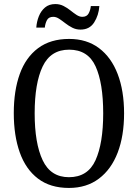

<svg xmlns="http://www.w3.org/2000/svg" viewBox="-20 -917 681 947"><path d="M320 10Q228 10 167.5 -36Q107 -82 77.5 -165Q48 -248 48 -359Q48 -470 77.5 -552Q107 -634 168 -679.5Q229 -725 321 -725Q408 -725 468.5 -679.5Q529 -634 560.5 -551.5Q592 -469 592 -358Q592 -247 560.5 -164.5Q529 -82 468 -36Q407 10 320 10ZM320 -43Q413 -43 451 -126.5Q489 -210 489 -358Q489 -507 451.5 -589.5Q414 -672 321 -672Q230 -672 190.5 -589.5Q151 -507 151 -358Q151 -210 190.5 -126.5Q230 -43 320 -43ZM377 -771Q355 -771 336.5 -780.5Q318 -790 302 -802.5Q286 -815 271.5 -824.5Q257 -834 243 -834Q220 -834 211.5 -817.5Q203 -801 201 -781H159Q161 -810 171.5 -836.5Q182 -863 202 -880Q222 -897 253 -897Q275 -897 293.5 -887.5Q312 -878 327.5 -865.5Q343 -853 357.5 -843.5Q372 -834 386 -834Q408 -834 417 -850.5Q426 -867 428 -887H470Q467 -842 444.5 -806.5Q422 -771 377 -771Z"/></svg>

Font: Noto Serif Hebrew Condensed
Style: Regular
Weight: 400
Width: 3
Designer: Monotype Design Team
Foundry: Monotype Imaging Inc.
Version: Version 2.004; ttfautohint (v1.8.4.7-5d5b)